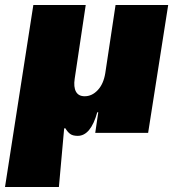

<svg xmlns="http://www.w3.org/2000/svg" viewBox="-47 -530 697 766"><path d="M-27 216 86 -510H295L251 -216Q246 -183 256 -164.5Q266 -146 291 -146Q320 -146 343 -170.5Q366 -195 373 -238L414 -510H624L544 0H333L345 -82H341Q315 12 263 12Q243 12 232.5 4Q222 -4 214 -18H209L188 216Z"/></svg>

Font: Winston Black
Style: Italic
Weight: 900
Italic angle: -9°
Designer: Original fonts by Vernon Adams / Changes by Cristiano Sobral
Foundry: VOriginal fonts by Vernon Adams / Changes by Cristiano Sobral
Version: Version 2.503;July 17, 2020;FontCreator 13.0.0.2655 64-bit